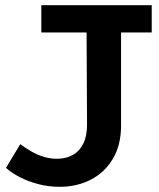

<svg xmlns="http://www.w3.org/2000/svg" viewBox="-20 -706 611 739"><path d="M210 13Q166 13 126.5 2.5Q87 -8 55.5 -24.5Q24 -41 3 -60L58 -151Q77 -137 100 -123.5Q123 -110 150 -102Q177 -94 204 -95Q236 -96 261 -110Q286 -124 300.5 -153Q315 -182 315 -228L313 -630H446V-223Q446 -148 414.5 -95Q383 -42 329.5 -14.5Q276 13 210 13ZM139 -581V-686H564V-581Z"/></svg>

Font: BioRhyme ExtraBold
Style: Bold
Weight: 700
Version: Version 1.600;gftools[0.9.33]